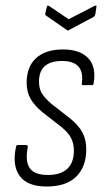

<svg xmlns="http://www.w3.org/2000/svg" viewBox="-20 -671 381 699"><path d="M150 8Q80 8 52 -30Q24 -68 38 -135Q39 -143 44 -143H75Q82 -143 81 -135Q71 -83 88.5 -58.5Q106 -34 154 -34Q201 -34 225 -56.5Q249 -79 249 -122Q249 -149 238.5 -169Q228 -189 202 -210L135 -262Q106 -286 91.5 -311Q77 -336 77 -370Q77 -428 111.5 -459.5Q146 -491 209 -491Q271 -491 301 -459.5Q331 -428 321 -368Q320 -361 315 -361H283Q276 -361 278 -368Q289 -449 206 -449Q122 -449 122 -374Q122 -349 132 -332Q142 -315 167 -293L234 -241Q266 -215 280 -189Q294 -163 294 -127Q294 -64 257.5 -28Q221 8 150 8ZM323 -649Q333 -654 331 -645L327 -619Q326 -615 324.5 -613Q323 -611 320 -609L232 -562Q227 -558 223 -562L151 -612Q147 -614 145.5 -616.5Q144 -619 145 -622L150 -644Q151 -654 159 -649L230 -601Z"/></svg>

Font: Sofia Sans Condensed Light
Style: Italic
Weight: 300
Italic angle: -9°
Version: Version 4.100